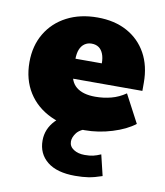

<svg xmlns="http://www.w3.org/2000/svg" viewBox="-71 -473 618 717"><g transform="rotate(10 237.5 -114.5)"><path d="M267 10Q192 10 136.5 -16Q81 -42 50.5 -90.5Q20 -139 20 -205Q20 -267 48 -314Q76 -361 126 -387Q176 -413 242 -413Q307 -413 354.5 -387Q402 -361 428 -314Q454 -267 454 -203V-172H109V-247H287Q287 -268 281 -283Q275 -298 264 -305.5Q253 -313 237 -313Q222 -313 210.5 -305Q199 -297 193 -282Q187 -267 187 -244V-203Q187 -161 212 -140.5Q237 -120 284 -120Q315 -120 344 -127.5Q373 -135 399 -153L455 -47Q423 -22 371 -6Q319 10 267 10ZM261 184Q192 184 155.5 154.5Q119 125 119 75Q119 31 151 -2.5Q183 -36 233 -52L287 0Q250 10 237 27Q224 44 224 60Q224 79 241 90Q258 101 283 101Q302 101 315 98Q328 95 344 88L363 167Q334 177 312 180.5Q290 184 261 184Z"/></g></svg>

Font: Rokkitt Black
Style: Regular
Weight: 900
Designer: Vernon Adams
Foundry: Vernon Adams
Version: Version 3.103